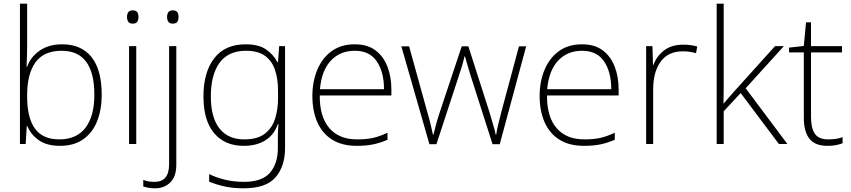

<svg xmlns="http://www.w3.org/2000/svg" viewBox="-20 -780 4611 1040"><path d="M127 -535Q127 -509 126 -475Q125 -441 124 -418H127Q145 -471 194.5 -505.5Q244 -540 317 -540Q421 -540 476 -470.5Q531 -401 531 -266Q531 -187 506.5 -124.5Q482 -62 431.5 -26Q381 10 304 10Q234 10 190.5 -20.5Q147 -51 128 -97H125L119 0H88V-760H127ZM314 -505Q217 -505 172 -442Q127 -379 127 -265V-256Q127 -143 169 -84Q211 -25 301 -25Q395 -25 443 -88Q491 -151 491 -267Q491 -505 314 -505Z M698 -724Q717 -724 723.5 -714Q730 -704 730 -688Q730 -672 723.5 -662Q717 -652 698 -652Q682 -652 675 -662Q668 -672 668 -688Q668 -704 675 -714Q682 -724 698 -724ZM718 -530V0H679V-530Z M885 -688Q885 -704 892 -714Q899 -724 915 -724Q934 -724 940.5 -714Q947 -704 947 -688Q947 -672 940.5 -662Q934 -652 915 -652Q899 -652 892 -662Q885 -672 885 -688ZM820 240Q800 240 784 237Q768 234 756 230V194Q771 201 786.5 203Q802 205 818 205Q896 205 896 109V-530H935V112Q935 176 902.5 208Q870 240 820 240Z M1311 -540Q1380 -540 1420 -513Q1460 -486 1483 -443H1486L1492 -530H1524V22Q1524 121 1472.5 180.5Q1421 240 1300 240Q1240 240 1194.5 229.5Q1149 219 1113 204V163Q1149 181 1197 193Q1245 205 1301 205Q1400 205 1442.5 155.5Q1485 106 1485 23V-15Q1485 -40 1485.5 -61.5Q1486 -83 1488 -108H1485Q1465 -50 1417.5 -20Q1370 10 1300 10Q1198 10 1140 -58.5Q1082 -127 1082 -258Q1082 -388 1140 -464Q1198 -540 1311 -540ZM1313 -505Q1216 -505 1169 -439.5Q1122 -374 1122 -258Q1122 -144 1168.5 -84.5Q1215 -25 1303 -25Q1376 -25 1415.5 -56.5Q1455 -88 1470.5 -138.5Q1486 -189 1486 -246V-289Q1486 -353 1469.5 -401.5Q1453 -450 1415.5 -477.5Q1378 -505 1313 -505Z M1902 -540Q1970 -540 2013.5 -507.5Q2057 -475 2078.5 -419.5Q2100 -364 2100 -294V-263H1712Q1711 -148 1763.5 -86.5Q1816 -25 1914 -25Q1963 -25 1998.5 -32.5Q2034 -40 2079 -61V-23Q2040 -6 2001.5 2Q1963 10 1913 10Q1832 10 1778.5 -24Q1725 -58 1698.5 -119Q1672 -180 1672 -260Q1672 -337 1698 -400.5Q1724 -464 1775 -502Q1826 -540 1902 -540ZM1902 -505Q1822 -505 1772 -451.5Q1722 -398 1713 -297H2060Q2060 -390 2021 -447.5Q1982 -505 1902 -505Z M2529 -371Q2520 -400 2513 -424Q2506 -448 2499 -474H2496Q2490 -448 2482.5 -423Q2475 -398 2466 -371L2344 1H2306L2154 -529H2196L2294 -175Q2307 -130 2313.5 -102.5Q2320 -75 2325 -51H2328Q2334 -75 2341 -102Q2348 -129 2362 -172L2481 -529H2517L2631 -173Q2642 -135 2651 -105.5Q2660 -76 2665 -51H2668Q2671 -75 2678 -103.5Q2685 -132 2696 -175L2791 -529H2830L2687 1H2648Z M3133 -540Q3201 -540 3244.5 -507.5Q3288 -475 3309.5 -419.5Q3331 -364 3331 -294V-263H2943Q2942 -148 2994.5 -86.5Q3047 -25 3145 -25Q3194 -25 3229.5 -32.5Q3265 -40 3310 -61V-23Q3271 -6 3232.5 2Q3194 10 3144 10Q3063 10 3009.5 -24Q2956 -58 2929.5 -119Q2903 -180 2903 -260Q2903 -337 2929 -400.5Q2955 -464 3006 -502Q3057 -540 3133 -540ZM3133 -505Q3053 -505 3003 -451.5Q2953 -398 2944 -297H3291Q3291 -390 3252 -447.5Q3213 -505 3133 -505Z M3680 -538Q3702 -538 3721 -535.5Q3740 -533 3757 -528L3750 -492Q3732 -497 3715.5 -499.5Q3699 -502 3678 -502Q3599 -502 3558.5 -446Q3518 -390 3518 -295V0H3480V-530H3514L3517 -429H3520Q3536 -475 3576.5 -506.5Q3617 -538 3680 -538Z M3900 -381Q3900 -339 3900 -299.5Q3900 -260 3899 -218Q3914 -236 3928 -252Q3942 -268 3958 -286L4178 -530H4226L4019 -302L4245 0H4199L3992 -276L3900 -177V0H3862V-760H3900Z M4466 -25Q4489 -25 4508.5 -28Q4528 -31 4544 -37V-4Q4528 2 4508 6Q4488 10 4463 10Q4394 10 4364 -29Q4334 -68 4334 -143V-496H4254V-522L4334 -531L4346 -659H4373V-530H4541V-496H4373V-146Q4373 -87 4393.5 -56Q4414 -25 4466 -25Z"/></svg>

Font: Noto Sans Gujarati ExtraLight
Style: Regular
Weight: 200
Designer: Jelle Bosma - Monotype Design Team, Universal Thirst
Foundry: Monotype Imaging Inc.
Version: Version 2.106; ttfautohint (v1.8.4.7-5d5b)